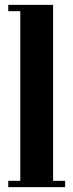

<svg xmlns="http://www.w3.org/2000/svg" viewBox="-20 -770 302 790"><path d="M14 0V-26H63.5V-724H14V-750H198.5V-26H248V0Z"/></svg>

Font: Imbue 50pt ExtraBold
Style: Regular
Weight: 800
Designer: Tyler Finck
Foundry: Etcetera Type Company
Version: Version 1.102; ttfautohint (v1.8.3)